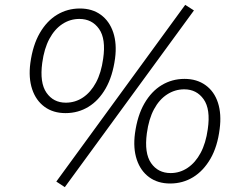

<svg xmlns="http://www.w3.org/2000/svg" viewBox="-20 -748 996 791"><path d="M247 23 212 0 743 -728 779 -705ZM250 -282Q199 -282 163.5 -308Q128 -334 112.5 -380.5Q97 -427 105 -488Q115 -562 144 -612Q173 -662 215.5 -687.5Q258 -713 309 -713Q360 -713 395.5 -687Q431 -661 446.5 -614.5Q462 -568 454 -507Q444 -434 415.5 -384Q387 -334 344.5 -308Q302 -282 250 -282ZM251 -325Q290 -325 322 -346.5Q354 -368 375.5 -408Q397 -448 405 -506Q417 -588 388 -629Q359 -670 307 -670Q269 -670 237 -649Q205 -628 183.5 -588Q162 -548 154 -489Q143 -407 171.5 -366Q200 -325 251 -325ZM681 8Q630 8 594.5 -18Q559 -44 543.5 -90.5Q528 -137 536 -198Q546 -272 575 -322Q604 -372 646.5 -397.5Q689 -423 740 -423Q791 -423 827 -397Q863 -371 878 -324.5Q893 -278 885 -217Q876 -144 847 -94Q818 -44 775.5 -18Q733 8 681 8ZM683 -35Q721 -35 753 -56.5Q785 -78 806.5 -118Q828 -158 836 -216Q848 -298 819 -339Q790 -380 739 -380Q701 -380 668.5 -359Q636 -338 614.5 -298Q593 -258 585 -199Q574 -117 602.5 -76Q631 -35 683 -35Z"/></svg>

Font: Nunito Sans 7pt ExtraLight
Style: Italic
Weight: 250
Italic angle: -9°
Designer: Vernon Adams
Foundry: Vernon Adams
Version: Version 3.101;gftools[0.9.27]